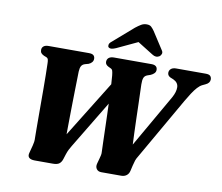

<svg xmlns="http://www.w3.org/2000/svg" viewBox="-95 -1050 1351 1167"><g transform="rotate(10 580.0 -466.5)"><path d="M586.5 -565.5 627 -506 398 -126.5Q389 -111.5 383 -99.8Q377 -88 371 -70L361 -38.5Q355 -19.5 342.5 -9.8Q330 0 303 0H191.5Q166.5 0 155.8 -10.2Q145 -20.5 151.5 -42L163.5 -87.5Q166.5 -98.5 168.2 -110.5Q170 -122.5 169 -138.5Q168.5 -154 168.5 -185.5Q168.5 -217 168.2 -258.5Q168 -300 168 -346Q168 -392 167.8 -437.5Q167.5 -483 167 -522.8Q166.5 -562.5 165.5 -591Q165.5 -606 163.2 -616.8Q161 -627.5 149.5 -631.5L136.5 -636.5Q124.5 -642 118.5 -649.2Q112.5 -656.5 112.5 -668.5Q112.5 -683 123 -691.5Q133.5 -700 154.5 -700H401.5Q423 -700 431.2 -692.2Q439.5 -684.5 439.5 -671Q439.5 -659 432.2 -650Q425 -641 412 -635.5L390.5 -629.5Q375 -625 368.2 -613Q361.5 -601 360.5 -578.5Q360 -560.5 359.5 -531.2Q359 -502 358 -464.2Q357 -426.5 356.5 -383.2Q356 -340 355.2 -294.2Q354.5 -248.5 354.2 -202.8Q354 -157 354.5 -114.5L302 -106ZM898 -666Q898 -681 909 -690.5Q920 -700 940.5 -700H1123.5Q1144 -700 1151.8 -691.8Q1159.5 -683.5 1159.5 -670.5Q1159.5 -648 1132.5 -636L1115.5 -628Q1100.5 -621 1085.5 -604.5Q1070.5 -588 1055.2 -564.5Q1040 -541 1024 -513.5L805.5 -132.5Q796.5 -118.5 792 -105.5Q787.5 -92.5 783 -73L775.5 -40.5Q771.5 -21 758 -10.5Q744.5 0 725 0H602Q582 0 572.2 -13.8Q562.5 -27.5 568 -47.5L577 -80.5Q580 -90.5 582.2 -101.2Q584.5 -112 583.5 -122.5Q582.5 -145 581.5 -181Q580.5 -217 579.2 -261Q578 -305 576.5 -352Q575 -399 573.2 -444Q571.5 -489 569.5 -527.2Q567.5 -565.5 565 -590.5Q563 -610 560 -619.2Q557 -628.5 547 -632.5L533.5 -639Q524.5 -643.5 519.2 -650.2Q514 -657 514 -665.5Q514 -682 525.2 -691Q536.5 -700 557 -700H789Q806 -700 815.5 -692.8Q825 -685.5 825 -670.5Q825 -658.5 816.8 -649.8Q808.5 -641 795 -635L775 -628Q759 -622 753.8 -608.2Q748.5 -594.5 749 -568Q749.5 -551.5 750.5 -519.8Q751.5 -488 752.8 -447Q754 -406 755.2 -360Q756.5 -314 758.2 -268.8Q760 -223.5 761.8 -183.5Q763.5 -143.5 765.5 -113.5L714 -116.5L947.5 -523.5Q967.5 -559.5 966.8 -588.5Q966 -617.5 935 -632L915.5 -640Q898 -649 898 -666ZM737 -841.5H650.5L783.5 -758.5Q807.5 -742.5 828.5 -756Q836 -761.5 839.8 -771.8Q843.5 -782 836 -793L766.5 -900.5Q756 -915.5 746.5 -924.2Q737 -933 718.5 -933Q700 -933 685 -924.2Q670 -915.5 651 -900.5L527.5 -793Q513 -782 511 -771.8Q509 -761.5 513.5 -756Q520 -749.5 531.8 -750.2Q543.5 -751 560 -758.5Z"/></g></svg>

Font: Fraunces ExtraBold
Style: Italic
Weight: 800
Italic angle: -16°
Version: Version 1.000;[b76b70a41]